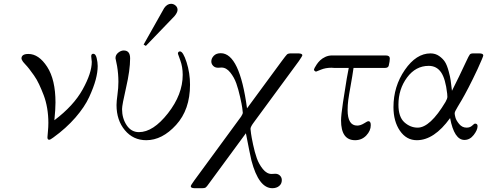

<svg xmlns="http://www.w3.org/2000/svg" viewBox="-20 -719 2537 1000"><path d="M91.8 -414.1Q91.8 -438 127.9 -438Q182.1 -438 225.6 -371.1Q269 -304.2 269 -185.1Q269 -150.9 263.2 -92.8Q363.3 -168 410.6 -253.4Q458 -338.9 458 -397Q458 -400.9 456.5 -410.9Q455.1 -420.9 455.1 -425.8Q455.1 -439 465.8 -439Q478 -439 483.4 -417Q488.8 -395 488.8 -375Q488.8 -342.8 478.3 -303.5Q467.8 -264.2 444.3 -213.1Q420.9 -162.1 372.6 -106.4Q324.2 -50.8 257.8 -2.9Q241.7 9.3 235.8 8.8Q227.1 8.8 227.1 -3.9Q227.1 -7.8 229.5 -33Q231.9 -58.1 231.9 -79.1Q231.9 -118.2 225.6 -155.5Q219.2 -192.9 207.5 -223.4Q195.8 -253.9 183.8 -279.5Q171.9 -305.2 157 -326.2Q142.1 -347.2 132.1 -360.1Q122.1 -373 110.8 -384.8L100.1 -397Q91.8 -409.2 91.8 -414.1Z M581.5 -416Q581.5 -433.1 595.7 -444.6Q609.9 -456.1 624.5 -456.1Q657.7 -456.1 657.7 -415Q657.7 -354 636.7 -262.9Q615.7 -171.9 615.7 -150.9Q615.7 -103 639.6 -66.9Q663.6 -30.8 703.6 -30.8Q777.8 -30.8 854.7 -128.9Q931.6 -227.1 931.6 -329.1Q931.6 -370.1 919.2 -404.1Q906.7 -438 906.7 -439Q906.7 -451.2 917.5 -451.2Q933.6 -451.2 951.7 -395Q969.7 -338.9 969.7 -277.8Q969.7 -147.9 897.2 -68.4Q824.7 11.2 741.7 11.2Q673.8 11.2 630.4 -40.8Q586.9 -92.8 586.9 -171.9Q586.9 -190.9 591.8 -226.1Q596.7 -261.2 596.7 -293Q596.7 -334 589.8 -375ZM728 -486.8Q826.2 -662.6 835 -676.8Q850.1 -698.7 870.6 -699.2Q883.8 -699.2 894.3 -690.2Q904.8 -681.2 904.8 -667Q903.8 -652.8 888.7 -634.8Q879.9 -626 739.7 -480Z M973.6 251Q973.6 246.1 991.7 221.2L1235.8 -111.8Q1244.6 -126 1244.6 -131.8Q1243.7 -141.6 1241.7 -157.2Q1239.7 -172.9 1230.7 -213.4Q1221.7 -253.9 1210.7 -284.9Q1199.7 -315.9 1179.2 -341.6Q1158.7 -367.2 1133.8 -367.2Q1130.9 -367.2 1124.8 -366.7Q1118.7 -366.2 1115.7 -366.2Q1099.6 -366.2 1090.1 -376.2Q1080.6 -386.2 1080.6 -398.9Q1080.6 -415 1093.5 -428.5Q1106.4 -441.9 1129.9 -441.9Q1228 -441.9 1266.6 -154.8L1446.8 -399.9Q1468.8 -429.7 1474.6 -435.3Q1480.5 -440.9 1494.6 -440.9H1535.6Q1554.7 -439.9 1554.7 -431.2Q1554.7 -427.2 1536.6 -400.9L1303.7 -84Q1284.7 -59.1 1284.7 -47.9Q1285.6 -38.1 1287.6 -22.5Q1289.6 -6.8 1298.1 33.7Q1306.6 74.2 1317.6 105.2Q1328.6 136.2 1349.1 161.6Q1369.6 187 1394.5 187Q1397.5 187 1404.1 186.5Q1410.6 186 1413.6 186Q1428.7 186 1438.2 195.6Q1447.8 205.1 1447.8 219.2Q1447.8 238.3 1433.8 249.8Q1419.9 261.2 1398.4 261.2Q1327.6 261.2 1289.6 117.2Q1281.7 84 1260.7 -24.9L1069.8 234.9Q1056.6 253.9 1051.3 257.6Q1045.9 261.2 1033.7 261.2H992.7Q973.6 260.7 973.6 251Z M1615.2 -356.9Q1615.2 -358.9 1618.9 -366Q1622.6 -373 1629.9 -384Q1637.2 -395 1647.7 -405Q1658.2 -415 1674.3 -422.6Q1690.4 -430.2 1709.5 -430.2H1989.3Q2010.3 -430.2 2010.3 -414.1Q2010.3 -399.9 2004.4 -376Q2000.5 -364.7 1983.4 -365.2H1821.3Q1815.4 -323.2 1806.4 -273.7Q1797.4 -224.1 1793.9 -198Q1790.5 -171.9 1790.5 -146Q1790.5 -64.9 1840.3 -64.9Q1857.4 -64.9 1876 -76.4Q1894.5 -87.9 1897.5 -87.9Q1911.6 -87.9 1911.1 -66.9Q1911.1 -38.1 1887.7 -13.4Q1864.3 11.2 1829.6 11.2Q1756.3 11.2 1756.3 -91.8Q1756.3 -117.7 1766.4 -185.8Q1776.4 -253.9 1786.1 -310.1L1796.4 -365.2H1721.2Q1718.3 -365.2 1713.4 -365.7Q1708.5 -366.2 1706.5 -366.2Q1675.8 -366.2 1651.6 -356.2Q1627.4 -346.2 1626.5 -346.2Q1622.6 -346.2 1618.9 -349.6Q1615.2 -353 1615.2 -356.9Z M2029.3 -161.1Q2029.3 -269 2088.6 -355Q2147.9 -440.9 2222.2 -440.9Q2248 -440.9 2267.6 -427Q2287.1 -413.1 2297.6 -396.5Q2308.1 -379.9 2316.7 -348.4Q2325.2 -316.9 2327.1 -301Q2329.1 -285.2 2333 -253.9Q2334 -249 2334 -246.1Q2372.1 -321.3 2406.2 -395Q2422.4 -430.2 2427.2 -435.5Q2432.1 -440.9 2444.8 -440.9Q2445.8 -440.9 2447.3 -440.9H2476.1Q2497.1 -440.9 2497.1 -430.2Q2497.1 -424.3 2467.3 -358.9Q2442.4 -305.7 2420.2 -262.9Q2397.9 -220.2 2385.5 -199.2Q2373 -178.2 2364 -163.1Q2355 -147.9 2351.6 -140.9Q2348.1 -133.8 2348.1 -127.9Q2348.1 -122.1 2352.1 -106.9Q2356 -91.8 2371.6 -73Q2387.2 -54.2 2410.2 -54.2Q2428.2 -54.2 2439.2 -64.7Q2450.2 -75.2 2454.1 -75.2Q2467.3 -75.2 2467.3 -62Q2467.3 -42 2447.3 -16.1Q2427.2 9.8 2398.9 9.8Q2345.7 9.8 2324.2 -104Q2241.2 11.2 2150.9 11.2Q2096.7 11.2 2063 -37.8Q2029.3 -86.9 2029.3 -161.1ZM2055.2 -173.8Q2055.2 -109.9 2086.2 -82Q2117.2 -54.2 2155.3 -54.2Q2220.2 -54.2 2300.3 -188Q2310.1 -205.1 2310.1 -214.8Q2310.1 -223.6 2309.1 -231Q2300.3 -309.1 2277.1 -342.5Q2253.9 -376 2212.9 -376Q2145 -376 2100.1 -315.4Q2055.2 -254.9 2055.2 -173.8Z"/></svg>

Font: CMU Serif Extra
Style: RomanSlanted
Weight: 500
Italic angle: -9.46001°
Version: Version 0.7.0